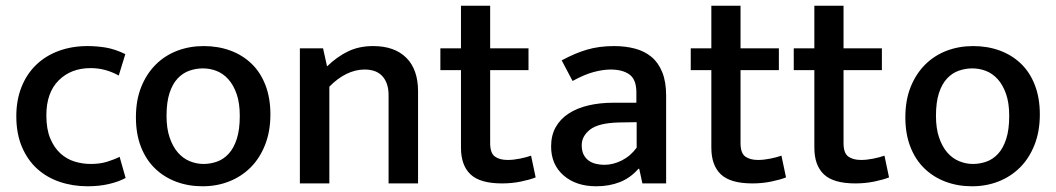

<svg xmlns="http://www.w3.org/2000/svg" viewBox="-20 -641 3692 671"><path d="M297 -68Q329 -68 353.5 -75.5Q378 -83 398 -93L419 -19Q395 -6 361 2Q327 10 286 10Q234 10 188.5 -5.5Q143 -21 109.5 -51.5Q76 -82 56.5 -128Q37 -174 37 -235Q37 -291 55 -336.5Q73 -382 106 -414Q139 -446 185 -463Q231 -480 286 -480Q317 -480 348.5 -475Q380 -470 418 -452L395 -377Q348 -403 297 -403Q228 -403 185 -360Q142 -317 142 -238Q142 -190 155.5 -157.5Q169 -125 191 -105Q213 -85 240.5 -76.5Q268 -68 297 -68Z M925 -241Q925 -182 906.5 -135Q888 -88 856 -56Q824 -24 781 -7Q738 10 688 10Q638 10 595.5 -6Q553 -22 521.5 -52.5Q490 -83 472.5 -128Q455 -173 455 -231Q455 -291 473.5 -337Q492 -383 524 -415Q556 -447 599 -463.5Q642 -480 692 -480Q742 -480 784.5 -464.5Q827 -449 858.5 -419Q890 -389 907.5 -344Q925 -299 925 -241ZM818 -236Q818 -281 807 -312.5Q796 -344 778 -364Q760 -384 737 -393Q714 -402 689 -402Q665 -402 642 -394Q619 -386 601 -367Q583 -348 572.5 -316Q562 -284 562 -236Q562 -192 573 -160Q584 -128 602 -107.5Q620 -87 643.5 -77.5Q667 -68 691 -68Q715 -68 738 -76Q761 -84 779 -103.5Q797 -123 807.5 -155.5Q818 -188 818 -236Z M1131 0H1028V-472H1109L1123 -409Q1158 -443 1196.5 -461.5Q1235 -480 1284 -480Q1359 -480 1400 -439Q1441 -398 1441 -322V0H1338V-309Q1338 -350 1317 -374Q1296 -398 1254 -398Q1222 -398 1190.5 -382.5Q1159 -367 1131 -338Z M1827 -396H1693V-141Q1693 -106 1709.5 -94Q1726 -82 1754 -82Q1774 -82 1796.5 -86.5Q1819 -91 1836 -97L1852 -21Q1832 -13 1800.5 -6.5Q1769 0 1734 0Q1658 0 1624.5 -31.5Q1591 -63 1591 -125V-396H1519V-472H1591V-621H1693V-472H1827Z M1943 -430Q1989 -455 2031.5 -467.5Q2074 -480 2126 -480Q2166 -480 2199.5 -471Q2233 -462 2257 -442Q2281 -422 2294.5 -388.5Q2308 -355 2308 -307V0H2225L2214 -51H2211Q2183 -19 2146 -4.5Q2109 10 2064 10Q1993 10 1949.5 -28Q1906 -66 1906 -129Q1906 -168 1922 -196.5Q1938 -225 1967 -244Q1996 -263 2036 -272.5Q2076 -282 2124 -282H2204V-318Q2204 -363 2180 -380.5Q2156 -398 2114 -398Q2088 -398 2055.5 -389.5Q2023 -381 1981 -358ZM2205 -214 2142 -213Q2071 -211 2042 -188Q2013 -165 2013 -134Q2013 -114 2019.5 -101Q2026 -88 2037 -80Q2048 -72 2062.5 -68.5Q2077 -65 2092 -65Q2123 -65 2153.5 -80.5Q2184 -96 2205 -125Z M2702 -396H2568V-141Q2568 -106 2584.5 -94Q2601 -82 2629 -82Q2649 -82 2671.5 -86.5Q2694 -91 2711 -97L2727 -21Q2707 -13 2675.5 -6.5Q2644 0 2609 0Q2533 0 2499.5 -31.5Q2466 -63 2466 -125V-396H2394V-472H2466V-621H2568V-472H2702Z M3062 -396H2928V-141Q2928 -106 2944.5 -94Q2961 -82 2989 -82Q3009 -82 3031.5 -86.5Q3054 -91 3071 -97L3087 -21Q3067 -13 3035.5 -6.5Q3004 0 2969 0Q2893 0 2859.5 -31.5Q2826 -63 2826 -125V-396H2754V-472H2826V-621H2928V-472H3062Z M3614 -241Q3614 -182 3595.5 -135Q3577 -88 3545 -56Q3513 -24 3470 -7Q3427 10 3377 10Q3327 10 3284.5 -6Q3242 -22 3210.5 -52.5Q3179 -83 3161.5 -128Q3144 -173 3144 -231Q3144 -291 3162.5 -337Q3181 -383 3213 -415Q3245 -447 3288 -463.5Q3331 -480 3381 -480Q3431 -480 3473.5 -464.5Q3516 -449 3547.5 -419Q3579 -389 3596.5 -344Q3614 -299 3614 -241ZM3507 -236Q3507 -281 3496 -312.5Q3485 -344 3467 -364Q3449 -384 3426 -393Q3403 -402 3378 -402Q3354 -402 3331 -394Q3308 -386 3290 -367Q3272 -348 3261.5 -316Q3251 -284 3251 -236Q3251 -192 3262 -160Q3273 -128 3291 -107.5Q3309 -87 3332.5 -77.5Q3356 -68 3380 -68Q3404 -68 3427 -76Q3450 -84 3468 -103.5Q3486 -123 3496.5 -155.5Q3507 -188 3507 -236Z"/></svg>

Font: Mukta Vaani Medium
Style: Regular
Weight: 500
Designer: Noopur Datye, Girish Dalvi, Yashodeep Gholap, Pallavi Karambelkar
Foundry: Ek Type
Version: Version 2.538;PS 1.000;hotconv 16.6.51;makeotf.lib2.5.65220;